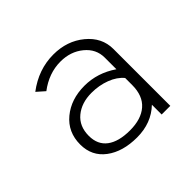

<svg xmlns="http://www.w3.org/2000/svg" viewBox="-119 -622 768 768"><g transform="rotate(-45 265.0 -238.0)"><path d="M447.3 -321.8V0H398.4V-55.2Q345.2 -4.4 264.2 -4.4Q183.6 -4.4 133.3 -42Q83 -79.6 83 -145.5Q83 -215.3 134 -257.6Q185.1 -299.8 261.2 -299.8Q334.5 -299.8 398.4 -255.9V-321.8Q398.4 -370.6 358.6 -403.3Q318.8 -436 261.7 -436Q196.3 -436 138.2 -392.1L105 -421.4Q177.2 -476.1 261.7 -476.1Q338.9 -476.1 393.1 -431.4Q447.3 -386.7 447.3 -321.8ZM264.2 -44.4Q327.6 -44.4 363 -75.2Q398.4 -106 398.4 -167V-206.5Q377.4 -231.9 340.6 -245.8Q303.7 -259.8 261.2 -259.8Q204.6 -259.8 168.2 -229.7Q131.8 -199.7 131.8 -145.5Q131.8 -95.7 166 -70.1Q200.2 -44.4 264.2 -44.4Z"/></g></svg>

Font: AzarMehrMonospaced
Style: SansRegular
Weight: 1
Designer: Amin Abedi
Version: Version 1.00